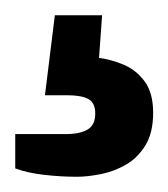

<svg xmlns="http://www.w3.org/2000/svg" viewBox="-20 -40 221 252"><path d="M81 192Q60 192 38 189.5Q16 187 0 181V136H66Q85 136 95 130Q105 124 105 109Q105 95 96 90Q87 85 68 85H39L52 -20H114L110 36Q126 38 142.5 45Q159 52 170 67Q181 82 181 108Q181 134 171 150.5Q161 167 145.5 176Q130 185 112.5 188.5Q95 192 81 192Z"/></svg>

Font: Archivo SemiBold Condensed
Style: Regular
Weight: 600
Width: 3
Version: Version 2.001